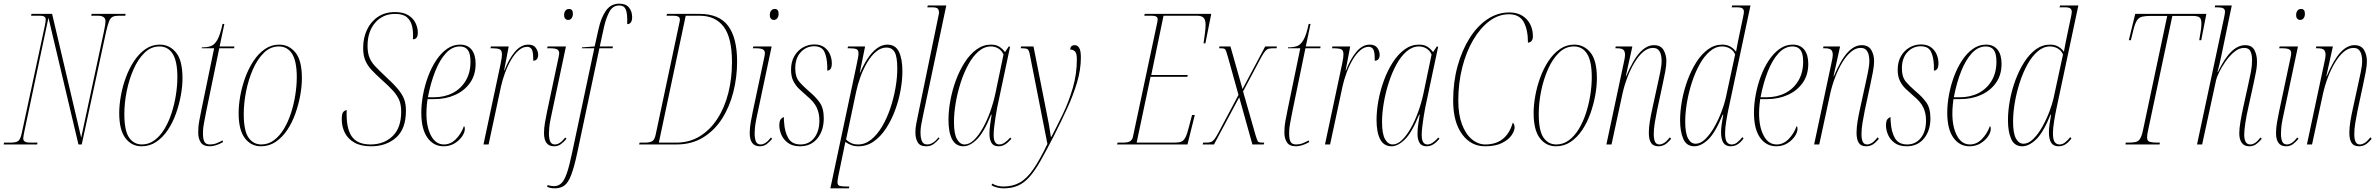

<svg xmlns="http://www.w3.org/2000/svg" viewBox="-38 -790 13015 1050"><path d="M-18 0 -16 -10H20Q49 -10 61.5 -19Q74 -28 81 -62L208 -653Q212 -674 212 -684Q212 -704 181 -704H132L134 -714H247L406 -37L530 -616Q535 -641 537 -653.5Q539 -666 539 -674Q539 -704 497 -704H461L463 -714H649L647 -704H610Q590 -704 578 -698Q566 -692 558.5 -673.5Q551 -655 542 -616L409 0H391L227 -693L96 -75Q93 -60 91 -49.5Q89 -39 89 -32Q89 -10 126 -10H167L165 0Z M736 10Q682 10 648 -34.5Q614 -79 614 -172Q614 -215 623 -265.5Q632 -316 650 -365.5Q668 -415 695 -456Q722 -497 757.5 -521.5Q793 -546 836 -546Q889 -546 924.5 -503Q960 -460 960 -362Q960 -319 951 -269Q942 -219 924.5 -169.5Q907 -120 880 -79.5Q853 -39 817 -14.5Q781 10 736 10ZM738 0Q776 0 807 -23Q838 -46 861.5 -85Q885 -124 900.5 -172Q916 -220 924 -271Q932 -322 932 -368Q932 -455 906.5 -495.5Q881 -536 834 -536Q788 -536 752.5 -501.5Q717 -467 692.5 -411.5Q668 -356 655 -291.5Q642 -227 642 -166Q642 -75 668 -37.5Q694 0 738 0Z M1110 10Q1073 10 1059.5 -12Q1046 -34 1046 -63Q1046 -79 1047 -93.5Q1048 -108 1052 -130.5Q1056 -153 1064 -192L1133 -526H1065L1066 -531Q1094 -531 1114 -537.5Q1134 -544 1150 -571Q1166 -598 1179 -659H1189L1163 -536H1244L1242 -526H1161L1089 -177Q1081 -137 1077 -114Q1073 -91 1072.5 -79Q1072 -67 1072 -59Q1072 -29 1080 -14.5Q1088 0 1110 0Q1129 0 1144.5 -6Q1160 -12 1179 -22L1182 -13Q1161 -1 1142.5 4.5Q1124 10 1110 10Z M1389 10Q1335 10 1301 -34.5Q1267 -79 1267 -172Q1267 -215 1276 -265.5Q1285 -316 1303 -365.5Q1321 -415 1348 -456Q1375 -497 1410.5 -521.5Q1446 -546 1489 -546Q1542 -546 1577.5 -503Q1613 -460 1613 -362Q1613 -319 1604 -269Q1595 -219 1577.5 -169.5Q1560 -120 1533 -79.5Q1506 -39 1470 -14.5Q1434 10 1389 10ZM1391 0Q1429 0 1460 -23Q1491 -46 1514.5 -85Q1538 -124 1553.5 -172Q1569 -220 1577 -271Q1585 -322 1585 -368Q1585 -455 1559.5 -495.5Q1534 -536 1487 -536Q1441 -536 1405.5 -501.5Q1370 -467 1345.5 -411.5Q1321 -356 1308 -291.5Q1295 -227 1295 -166Q1295 -75 1321 -37.5Q1347 0 1391 0Z M1992 10Q1935 10 1899.5 -10.5Q1864 -31 1847.5 -64.5Q1831 -98 1831 -137Q1831 -169 1839.5 -178Q1848 -187 1858 -188Q1854 -91 1884.5 -45.5Q1915 0 1988 0Q2062 0 2109 -45.5Q2156 -91 2156 -179Q2156 -215 2146 -240.5Q2136 -266 2112.5 -292.5Q2089 -319 2047 -356Q2016 -384 1994 -407.5Q1972 -431 1960 -459Q1948 -487 1948 -528Q1948 -583 1969 -627.5Q1990 -672 2029 -698Q2068 -724 2122 -724Q2168 -724 2195.5 -706.5Q2223 -689 2235 -663Q2247 -637 2247 -612Q2247 -575 2220 -575Q2223 -614 2216 -645.5Q2209 -677 2187.5 -695.5Q2166 -714 2123 -714Q2055 -714 2013.5 -665.5Q1972 -617 1972 -539Q1972 -502 1982 -476.5Q1992 -451 2013 -428.5Q2034 -406 2065 -377Q2113 -333 2138 -303Q2163 -273 2172.5 -246.5Q2182 -220 2182 -185Q2182 -85 2128 -37.5Q2074 10 1992 10Z M2388 10Q2333 10 2299.5 -37Q2266 -84 2266 -174Q2266 -220 2275.5 -271.5Q2285 -323 2303 -371.5Q2321 -420 2347 -459.5Q2373 -499 2406 -522.5Q2439 -546 2478 -546Q2519 -546 2541 -518.5Q2563 -491 2563 -441Q2563 -380 2532.5 -337Q2502 -294 2451 -271Q2400 -248 2338 -248H2300Q2299 -242 2296.5 -218Q2294 -194 2294 -169Q2294 -95 2319.5 -47.5Q2345 0 2390 0Q2427 0 2456 -30Q2485 -60 2499 -100Q2501 -99 2502.5 -96Q2504 -93 2504 -85Q2504 -66 2489 -44Q2474 -22 2448 -6Q2422 10 2388 10ZM2334 -258Q2392 -258 2437 -281Q2482 -304 2508.5 -348Q2535 -392 2535 -453Q2535 -497 2520.5 -516.5Q2506 -536 2477 -536Q2435 -536 2401 -499.5Q2367 -463 2342 -400Q2317 -337 2302 -258Z M2700 -442Q2704 -460 2705.5 -473Q2707 -486 2707 -493Q2707 -515 2694.5 -520.5Q2682 -526 2657 -526H2644L2647 -536H2744L2719 -405H2721Q2745 -468 2778 -507Q2811 -546 2851 -546Q2880 -546 2892.5 -528Q2905 -510 2905 -490Q2905 -476 2898.5 -467Q2892 -458 2878 -458V-470Q2878 -508 2869.5 -521Q2861 -534 2845 -534Q2821 -534 2798.5 -514.5Q2776 -495 2757 -462.5Q2738 -430 2724 -392Q2710 -354 2702 -318L2634 0H2606Z M3069 -681Q3060 -681 3053.5 -687.5Q3047 -694 3047 -708Q3047 -722 3054 -731.5Q3061 -741 3074 -741Q3095 -741 3095 -715Q3095 -700 3088 -690.5Q3081 -681 3069 -681ZM2992 10Q2937 10 2937 -63Q2937 -89 2942.5 -121Q2948 -153 2954 -181L3017 -478Q3020 -492 3020 -500Q3020 -513 3009.5 -519.5Q2999 -526 2969 -526H2954L2957 -536H3057L2973 -139Q2967 -109 2965.5 -90Q2964 -71 2964 -60Q2964 -32 2971 -16Q2978 0 2997 0Q3024 0 3053 -38L3060 -31Q3044 -12 3028.5 -1Q3013 10 2992 10Z M2997 240Q2984 240 2974 238Q2964 236 2954 232L2957 222Q2974 228 2992 228Q3015 228 3031.5 212.5Q3048 197 3062 157Q3076 117 3091 44L3212 -526H3144L3145 -531L3214 -536L3235 -630Q3249 -694 3276 -732Q3303 -770 3349 -770Q3385 -770 3402 -748.5Q3419 -727 3419 -697Q3419 -658 3392 -658Q3394 -715 3384.5 -737.5Q3375 -760 3349 -760Q3313 -760 3295 -726.5Q3277 -693 3266 -646L3242 -536H3314L3312 -526H3240L3119 45Q3102 125 3085.5 167.5Q3069 210 3048 225Q3027 240 2997 240Z M3457 0 3460 -10H3487Q3516 -10 3529 -18Q3542 -26 3548 -55L3678 -668Q3680 -676 3680 -679Q3680 -682 3680 -684Q3680 -695 3670.5 -699.5Q3661 -704 3646 -704H3607L3610 -714H3788Q3895 -714 3944 -648.5Q3993 -583 3993 -453Q3993 -368 3972.5 -287Q3952 -206 3911 -141.5Q3870 -77 3807.5 -38.5Q3745 0 3662 0ZM3659 -10Q3733 -10 3789.5 -45Q3846 -80 3885.5 -141Q3925 -202 3945 -281.5Q3965 -361 3965 -450Q3965 -584 3919.5 -644Q3874 -704 3788 -704H3712L3565 -10Z M4194 -681Q4185 -681 4178.5 -687.5Q4172 -694 4172 -708Q4172 -722 4179 -731.5Q4186 -741 4199 -741Q4220 -741 4220 -715Q4220 -700 4213 -690.5Q4206 -681 4194 -681ZM4117 10Q4062 10 4062 -63Q4062 -89 4067.5 -121Q4073 -153 4079 -181L4142 -478Q4145 -492 4145 -500Q4145 -513 4134.5 -519.5Q4124 -526 4094 -526H4079L4082 -536H4182L4098 -139Q4092 -109 4090.5 -90Q4089 -71 4089 -60Q4089 -32 4096 -16Q4103 0 4122 0Q4149 0 4178 -38L4185 -31Q4169 -12 4153.5 -1Q4138 10 4117 10Z M4337 10Q4297 10 4272 -8Q4247 -26 4235.5 -52.5Q4224 -79 4224 -104Q4224 -130 4233 -139.5Q4242 -149 4249 -149Q4249 -142 4249 -135.5Q4249 -129 4250 -122Q4253 -69 4273 -34.5Q4293 0 4340 0Q4386 0 4414.5 -35.5Q4443 -71 4443 -132Q4443 -170 4428.5 -201.5Q4414 -233 4375 -265Q4353 -284 4333 -303Q4313 -322 4300.5 -347Q4288 -372 4288 -408Q4288 -452 4306 -483Q4324 -514 4353 -530.5Q4382 -547 4415 -547Q4449 -547 4470 -531.5Q4491 -516 4501 -492.5Q4511 -469 4511 -444Q4511 -404 4486 -404V-431Q4484 -480 4469.5 -508.5Q4455 -537 4414 -537Q4371 -537 4341 -504.5Q4311 -472 4311 -416Q4311 -370 4331.5 -345Q4352 -320 4387 -290Q4421 -262 4444 -230.5Q4467 -199 4467 -143Q4467 -76 4432 -33Q4397 10 4337 10Z M4645 -428Q4650 -453 4653.5 -470.5Q4657 -488 4657 -498Q4657 -517 4645 -521.5Q4633 -526 4607 -526H4597L4600 -536H4693L4664 -393H4666Q4684 -435 4707 -470Q4730 -505 4757.5 -525.5Q4785 -546 4815 -546Q4859 -546 4878 -507Q4897 -468 4897 -400Q4897 -352 4887 -296.5Q4877 -241 4857 -187Q4837 -133 4808 -88.5Q4779 -44 4741 -17Q4703 10 4656 10Q4633 10 4616 3Q4599 -4 4585 -14Q4581 5 4579 15Q4577 25 4575 35L4546 175Q4544 186 4543 194Q4542 202 4542 207Q4542 223 4554 226.5Q4566 230 4594 230H4607L4604 240H4503ZM4655 0Q4693 0 4726 -26.5Q4759 -53 4785.5 -97.5Q4812 -142 4830.5 -196.5Q4849 -251 4859 -308Q4869 -365 4869 -415Q4869 -480 4854.5 -505Q4840 -530 4810 -530Q4780 -530 4753 -507.5Q4726 -485 4704.5 -448.5Q4683 -412 4667.5 -369.5Q4652 -327 4644 -288L4589 -27Q4596 -19 4613 -9.5Q4630 0 4655 0Z M5027 10Q4993 10 4980.5 -12Q4968 -34 4968 -66Q4968 -89 4973 -114.5Q4978 -140 4983 -164L5095 -707Q5097 -715 5097 -718Q5097 -721 5097 -723Q5097 -735 5090.5 -742.5Q5084 -750 5058 -750H5033L5036 -760H5137L5009 -154Q5003 -126 4999.5 -105.5Q4996 -85 4996 -66Q4996 -37 5003.5 -18.5Q5011 0 5033 0Q5064 0 5095 -39L5100 -33Q5084 -14 5067.5 -2Q5051 10 5027 10Z M5231 10Q5189 10 5169 -28Q5149 -66 5149 -134Q5149 -185 5159.5 -241.5Q5170 -298 5190 -352Q5210 -406 5238.5 -450Q5267 -494 5303 -520Q5339 -546 5381 -546Q5410 -546 5428 -534Q5446 -522 5458 -505L5478 -535H5486L5415 -200Q5411 -179 5406.5 -151Q5402 -123 5399 -96.5Q5396 -70 5396 -52Q5396 0 5427 0Q5441 0 5455.5 -9.5Q5470 -19 5487 -38L5493 -31Q5477 -12 5460 -1Q5443 10 5423 10Q5395 10 5384 -9Q5373 -28 5373 -58Q5373 -82 5377 -110Q5381 -138 5385 -163H5382Q5343 -66 5304.5 -28Q5266 10 5231 10ZM5237 0Q5263 0 5288 -24Q5313 -48 5336 -88.5Q5359 -129 5377 -179Q5395 -229 5406 -281L5450 -492Q5440 -514 5421.5 -525Q5403 -536 5381 -536Q5345 -536 5313.5 -509Q5282 -482 5257.5 -437Q5233 -392 5215.5 -337.5Q5198 -283 5188.5 -227Q5179 -171 5179 -123Q5179 -58 5195.5 -29Q5212 0 5237 0Z M5450 240Q5434 240 5415 235.5Q5396 231 5384 223L5389 214Q5400 221 5415.5 225.5Q5431 230 5449 230Q5500 230 5538.5 208.5Q5577 187 5612.5 136Q5648 85 5690 -3L5595 -486Q5590 -515 5582 -520.5Q5574 -526 5554 -526H5544L5546 -536H5614L5686 -172Q5693 -138 5698.5 -107.5Q5704 -77 5709 -42H5712Q5742 -99 5774.5 -166.5Q5807 -234 5829 -309.5Q5851 -385 5851 -466Q5851 -499 5840.5 -509Q5830 -519 5815 -519Q5815 -543 5841 -543Q5854 -543 5863.5 -528.5Q5873 -514 5873 -475Q5873 -410 5852.5 -340.5Q5832 -271 5798.5 -198Q5765 -125 5726 -48Q5684 34 5652.5 89.5Q5621 145 5591.5 178Q5562 211 5528.5 225.5Q5495 240 5450 240Z M6071 0 6074 -10H6103Q6132 -10 6143.5 -18.5Q6155 -27 6158 -43L6290 -664Q6293 -678 6293 -685Q6293 -704 6261 -704H6220L6222 -714H6586L6554 -553H6544Q6549 -588 6552 -612.5Q6555 -637 6555 -654Q6555 -683 6543.5 -693.5Q6532 -704 6509 -704H6325L6258 -380H6458L6455 -370H6254L6178 -10H6384Q6409 -10 6422.5 -15.5Q6436 -21 6445.5 -40Q6455 -59 6465 -100L6481 -161H6496L6456 0Z M6539 0 6542 -10H6557Q6573 -10 6583 -13Q6593 -16 6602 -27Q6611 -38 6624 -62L6735 -271L6679 -472Q6672 -497 6668 -508.5Q6664 -520 6658.5 -523Q6653 -526 6640 -526H6629L6631 -536H6691L6757 -303L6881 -536H6945L6943 -526H6925Q6910 -526 6900 -523.5Q6890 -521 6881.5 -511Q6873 -501 6860 -478L6760 -290L6828 -52Q6836 -25 6840.5 -17.5Q6845 -10 6868 -10H6876L6873 0H6811L6739 -258L6601 0Z M7050 10Q7013 10 6999.5 -12Q6986 -34 6986 -63Q6986 -79 6987 -93.5Q6988 -108 6992 -130.5Q6996 -153 7004 -192L7073 -526H7005L7006 -531Q7034 -531 7054 -537.5Q7074 -544 7090 -571Q7106 -598 7119 -659H7129L7103 -536H7184L7182 -526H7101L7029 -177Q7021 -137 7017 -114Q7013 -91 7012.5 -79Q7012 -67 7012 -59Q7012 -29 7020 -14.5Q7028 0 7050 0Q7069 0 7084.5 -6Q7100 -12 7119 -22L7122 -13Q7101 -1 7082.5 4.5Q7064 10 7050 10Z M7302 -442Q7306 -460 7307.5 -473Q7309 -486 7309 -493Q7309 -515 7296.5 -520.5Q7284 -526 7259 -526H7246L7249 -536H7346L7321 -405H7323Q7347 -468 7380 -507Q7413 -546 7453 -546Q7482 -546 7494.5 -528Q7507 -510 7507 -490Q7507 -476 7500.5 -467Q7494 -458 7480 -458V-470Q7480 -508 7471.5 -521Q7463 -534 7447 -534Q7423 -534 7400.5 -514.5Q7378 -495 7359 -462.5Q7340 -430 7326 -392Q7312 -354 7304 -318L7236 0H7208Z M7572 10Q7530 10 7510 -28Q7490 -66 7490 -134Q7490 -185 7500.5 -241.5Q7511 -298 7531 -352Q7551 -406 7579.5 -450Q7608 -494 7644 -520Q7680 -546 7722 -546Q7751 -546 7769 -534Q7787 -522 7799 -505L7819 -535H7827L7756 -200Q7752 -179 7747.5 -151Q7743 -123 7740 -96.5Q7737 -70 7737 -52Q7737 0 7768 0Q7782 0 7796.5 -9.5Q7811 -19 7828 -38L7834 -31Q7818 -12 7801 -1Q7784 10 7764 10Q7736 10 7725 -9Q7714 -28 7714 -58Q7714 -82 7718 -110Q7722 -138 7726 -163H7723Q7684 -66 7645.5 -28Q7607 10 7572 10ZM7578 0Q7604 0 7629 -24Q7654 -48 7677 -88.5Q7700 -129 7718 -179Q7736 -229 7747 -281L7791 -492Q7781 -514 7762.5 -525Q7744 -536 7722 -536Q7686 -536 7654.5 -509Q7623 -482 7598.5 -437Q7574 -392 7556.5 -337.5Q7539 -283 7529.5 -227Q7520 -171 7520 -123Q7520 -58 7536.5 -29Q7553 0 7578 0Z M8083 10Q8006 10 7957.5 -56.5Q7909 -123 7909 -240Q7909 -341 7933 -428Q7957 -515 7999 -581.5Q8041 -648 8096.5 -685Q8152 -722 8216 -722Q8275 -722 8310 -685.5Q8345 -649 8345 -590Q8345 -575 8337.5 -566Q8330 -557 8318 -557Q8318 -628 8294.5 -670Q8271 -712 8214 -712Q8157 -712 8107 -674.5Q8057 -637 8018.5 -571.5Q7980 -506 7958.5 -420.5Q7937 -335 7937 -240Q7937 -164 7957 -110.5Q7977 -57 8011 -28.5Q8045 0 8085 0Q8200 0 8235 -119Q8239 -116 8242 -109.5Q8245 -103 8245 -93Q8245 -75 8228.5 -50.5Q8212 -26 8176 -8Q8140 10 8083 10Z M8471 10Q8417 10 8383 -34.5Q8349 -79 8349 -172Q8349 -215 8358 -265.5Q8367 -316 8385 -365.5Q8403 -415 8430 -456Q8457 -497 8492.5 -521.5Q8528 -546 8571 -546Q8624 -546 8659.5 -503Q8695 -460 8695 -362Q8695 -319 8686 -269Q8677 -219 8659.5 -169.5Q8642 -120 8615 -79.5Q8588 -39 8552 -14.5Q8516 10 8471 10ZM8473 0Q8511 0 8542 -23Q8573 -46 8596.5 -85Q8620 -124 8635.5 -172Q8651 -220 8659 -271Q8667 -322 8667 -368Q8667 -455 8641.5 -495.5Q8616 -536 8569 -536Q8523 -536 8487.5 -501.5Q8452 -467 8427.5 -411.5Q8403 -356 8390 -291.5Q8377 -227 8377 -166Q8377 -75 8403 -37.5Q8429 0 8473 0Z M9032 10Q9003 10 8991 -9Q8979 -28 8979 -64Q8979 -92 8984.5 -126Q8990 -160 8999 -200L9030 -342Q9034 -361 9041.5 -396Q9049 -431 9049 -459Q9049 -473 9045.5 -489Q9042 -505 9032 -516.5Q9022 -528 9001 -528Q8974 -528 8948.5 -506.5Q8923 -485 8901 -448.5Q8879 -412 8862 -367.5Q8845 -323 8835 -278L8775 0H8747L8841 -442Q8845 -460 8847 -471Q8849 -482 8849 -489Q8849 -509 8840 -517.5Q8831 -526 8805 -526H8796L8798 -536H8889L8853 -373H8855Q8893 -463 8930 -503Q8967 -543 9007 -543Q9044 -543 9059.5 -516.5Q9075 -490 9075 -456Q9075 -431 9068.5 -397Q9062 -363 9054 -326L9024 -186Q9017 -151 9011.5 -118Q9006 -85 9006 -57Q9006 -29 9013 -14.5Q9020 0 9037 0Q9048 0 9061.5 -7.5Q9075 -15 9094 -39L9101 -31Q9080 -6 9064.5 2Q9049 10 9032 10Z M9228 10Q9185 10 9167.5 -30.5Q9150 -71 9150 -132Q9150 -184 9160.5 -241Q9171 -298 9191 -352Q9211 -406 9239 -450Q9267 -494 9302.5 -520Q9338 -546 9380 -546Q9406 -546 9424.5 -535.5Q9443 -525 9456 -507Q9460 -530 9465 -555Q9470 -580 9473 -594L9495 -699Q9497 -708 9498 -715Q9499 -722 9499 -726Q9499 -737 9491.5 -743.5Q9484 -750 9461 -750H9432L9435 -760H9535L9416 -200Q9409 -168 9402.5 -128Q9396 -88 9396 -62Q9396 -27 9405.5 -13.5Q9415 0 9432 0Q9448 0 9461.5 -10.5Q9475 -21 9491 -40L9497 -33Q9484 -14 9466.5 -2Q9449 10 9427 10Q9399 10 9386.5 -9.5Q9374 -29 9374 -67Q9374 -87 9377.5 -110.5Q9381 -134 9386 -163H9383Q9343 -65 9304 -27.5Q9265 10 9228 10ZM9235 -4Q9262 -4 9288.5 -30Q9315 -56 9337.5 -96Q9360 -136 9376 -178Q9392 -220 9399 -251L9451 -492Q9442 -514 9422 -525Q9402 -536 9380 -536Q9344 -536 9312.5 -509Q9281 -482 9256.5 -437.5Q9232 -393 9214.5 -339Q9197 -285 9187.5 -229Q9178 -173 9178 -125Q9178 -62 9193.5 -33Q9209 -4 9235 -4Z M9676 10Q9621 10 9587.5 -37Q9554 -84 9554 -174Q9554 -220 9563.5 -271.5Q9573 -323 9591 -371.5Q9609 -420 9635 -459.5Q9661 -499 9694 -522.5Q9727 -546 9766 -546Q9807 -546 9829 -518.5Q9851 -491 9851 -441Q9851 -380 9820.5 -337Q9790 -294 9739 -271Q9688 -248 9626 -248H9588Q9587 -242 9584.5 -218Q9582 -194 9582 -169Q9582 -95 9607.5 -47.5Q9633 0 9678 0Q9715 0 9744 -30Q9773 -60 9787 -100Q9789 -99 9790.5 -96Q9792 -93 9792 -85Q9792 -66 9777 -44Q9762 -22 9736 -6Q9710 10 9676 10ZM9622 -258Q9680 -258 9725 -281Q9770 -304 9796.5 -348Q9823 -392 9823 -453Q9823 -497 9808.5 -516.5Q9794 -536 9765 -536Q9723 -536 9689 -499.5Q9655 -463 9630 -400Q9605 -337 9590 -258Z M10168 10Q10139 10 10127 -9Q10115 -28 10115 -64Q10115 -92 10120.5 -126Q10126 -160 10135 -200L10166 -342Q10170 -361 10177.5 -396Q10185 -431 10185 -459Q10185 -473 10181.5 -489Q10178 -505 10168 -516.5Q10158 -528 10137 -528Q10110 -528 10084.5 -506.5Q10059 -485 10037 -448.5Q10015 -412 9998 -367.5Q9981 -323 9971 -278L9911 0H9883L9977 -442Q9981 -460 9983 -471Q9985 -482 9985 -489Q9985 -509 9976 -517.5Q9967 -526 9941 -526H9932L9934 -536H10025L9989 -373H9991Q10029 -463 10066 -503Q10103 -543 10143 -543Q10180 -543 10195.5 -516.5Q10211 -490 10211 -456Q10211 -431 10204.5 -397Q10198 -363 10190 -326L10160 -186Q10153 -151 10147.5 -118Q10142 -85 10142 -57Q10142 -29 10149 -14.5Q10156 0 10173 0Q10184 0 10197.5 -7.5Q10211 -15 10230 -39L10237 -31Q10216 -6 10200.5 2Q10185 10 10168 10Z M10389 10Q10349 10 10324 -8Q10299 -26 10287.5 -52.5Q10276 -79 10276 -104Q10276 -130 10285 -139.5Q10294 -149 10301 -149Q10301 -142 10301 -135.5Q10301 -129 10302 -122Q10305 -69 10325 -34.5Q10345 0 10392 0Q10438 0 10466.5 -35.5Q10495 -71 10495 -132Q10495 -170 10480.5 -201.5Q10466 -233 10427 -265Q10405 -284 10385 -303Q10365 -322 10352.5 -347Q10340 -372 10340 -408Q10340 -452 10358 -483Q10376 -514 10405 -530.5Q10434 -547 10467 -547Q10501 -547 10522 -531.5Q10543 -516 10553 -492.5Q10563 -469 10563 -444Q10563 -404 10538 -404V-431Q10536 -480 10521.5 -508.5Q10507 -537 10466 -537Q10423 -537 10393 -504.5Q10363 -472 10363 -416Q10363 -370 10383.5 -345Q10404 -320 10439 -290Q10473 -262 10496 -230.5Q10519 -199 10519 -143Q10519 -76 10484 -33Q10449 10 10389 10Z M10733 10Q10678 10 10644.5 -37Q10611 -84 10611 -174Q10611 -220 10620.5 -271.5Q10630 -323 10648 -371.5Q10666 -420 10692 -459.5Q10718 -499 10751 -522.5Q10784 -546 10823 -546Q10864 -546 10886 -518.5Q10908 -491 10908 -441Q10908 -380 10877.5 -337Q10847 -294 10796 -271Q10745 -248 10683 -248H10645Q10644 -242 10641.5 -218Q10639 -194 10639 -169Q10639 -95 10664.5 -47.5Q10690 0 10735 0Q10772 0 10801 -30Q10830 -60 10844 -100Q10846 -99 10847.5 -96Q10849 -93 10849 -85Q10849 -66 10834 -44Q10819 -22 10793 -6Q10767 10 10733 10ZM10679 -258Q10737 -258 10782 -281Q10827 -304 10853.5 -348Q10880 -392 10880 -453Q10880 -497 10865.5 -516.5Q10851 -536 10822 -536Q10780 -536 10746 -499.5Q10712 -463 10687 -400Q10662 -337 10647 -258Z M11021 10Q10978 10 10960.5 -30.5Q10943 -71 10943 -132Q10943 -184 10953.5 -241Q10964 -298 10984 -352Q11004 -406 11032 -450Q11060 -494 11095.5 -520Q11131 -546 11173 -546Q11199 -546 11217.5 -535.5Q11236 -525 11249 -507Q11253 -530 11258 -555Q11263 -580 11266 -594L11288 -699Q11290 -708 11291 -715Q11292 -722 11292 -726Q11292 -737 11284.5 -743.5Q11277 -750 11254 -750H11225L11228 -760H11328L11209 -200Q11202 -168 11195.5 -128Q11189 -88 11189 -62Q11189 -27 11198.5 -13.5Q11208 0 11225 0Q11241 0 11254.5 -10.5Q11268 -21 11284 -40L11290 -33Q11277 -14 11259.5 -2Q11242 10 11220 10Q11192 10 11179.5 -9.5Q11167 -29 11167 -67Q11167 -87 11170.5 -110.5Q11174 -134 11179 -163H11176Q11136 -65 11097 -27.5Q11058 10 11021 10ZM11028 -4Q11055 -4 11081.5 -30Q11108 -56 11130.5 -96Q11153 -136 11169 -178Q11185 -220 11192 -251L11244 -492Q11235 -514 11215 -525Q11195 -536 11173 -536Q11137 -536 11105.5 -509Q11074 -482 11049.5 -437.5Q11025 -393 11007.5 -339Q10990 -285 10980.5 -229Q10971 -173 10971 -125Q10971 -62 10986.5 -33Q11002 -4 11028 -4Z M11586 0 11587 -10H11601Q11626 -10 11641.5 -13.5Q11657 -17 11666.5 -33Q11676 -49 11683 -85L11814 -703H11726Q11696 -703 11678 -699Q11660 -695 11649 -679Q11638 -663 11629 -626L11615 -570H11604L11639 -714H12028L12000 -570H11989Q11995 -605 11998 -625Q12001 -645 12001 -661Q12001 -687 11990.5 -695Q11980 -703 11952 -703H11842L11711 -85Q11708 -72 11706 -60Q11704 -48 11704 -37Q11704 -18 11719.5 -14Q11735 -10 11763 -10H11774L11772 0Z M12263 10Q12235 10 12221.5 -9Q12208 -28 12208 -61Q12208 -87 12214.5 -125Q12221 -163 12229 -200L12258 -332Q12266 -367 12272 -398.5Q12278 -430 12278 -461Q12278 -490 12269.5 -509Q12261 -528 12235 -528Q12207 -528 12181 -506.5Q12155 -485 12133.5 -454.5Q12112 -424 12098 -395Q12084 -366 12081 -351L12005 0H11977L12125 -694Q12127 -705 12128.5 -712.5Q12130 -720 12130 -725Q12130 -740 12119.5 -745Q12109 -750 12086 -750H12074L12076 -760H12167L12115 -509Q12113 -500 12108.5 -478.5Q12104 -457 12098.5 -434Q12093 -411 12089 -396H12091Q12127 -471 12164 -507Q12201 -543 12240 -543Q12277 -543 12291 -516Q12305 -489 12305 -454Q12305 -423 12298 -390.5Q12291 -358 12286 -332L12257 -200Q12247 -156 12241 -116Q12235 -76 12235 -53Q12235 -30 12242.5 -15Q12250 0 12269 0Q12295 0 12324 -38L12331 -31Q12315 -12 12299.5 -1Q12284 10 12263 10Z M12541 -681Q12532 -681 12525.5 -687.5Q12519 -694 12519 -708Q12519 -722 12526 -731.5Q12533 -741 12546 -741Q12567 -741 12567 -715Q12567 -700 12560 -690.5Q12553 -681 12541 -681ZM12464 10Q12409 10 12409 -63Q12409 -89 12414.5 -121Q12420 -153 12426 -181L12489 -478Q12492 -492 12492 -500Q12492 -513 12481.5 -519.5Q12471 -526 12441 -526H12426L12429 -536H12529L12445 -139Q12439 -109 12437.5 -90Q12436 -71 12436 -60Q12436 -32 12443 -16Q12450 0 12469 0Q12496 0 12525 -38L12532 -31Q12516 -12 12500.5 -1Q12485 10 12464 10Z M12863 10Q12834 10 12822 -9Q12810 -28 12810 -64Q12810 -92 12815.5 -126Q12821 -160 12830 -200L12861 -342Q12865 -361 12872.5 -396Q12880 -431 12880 -459Q12880 -473 12876.5 -489Q12873 -505 12863 -516.5Q12853 -528 12832 -528Q12805 -528 12779.5 -506.5Q12754 -485 12732 -448.5Q12710 -412 12693 -367.5Q12676 -323 12666 -278L12606 0H12578L12672 -442Q12676 -460 12678 -471Q12680 -482 12680 -489Q12680 -509 12671 -517.5Q12662 -526 12636 -526H12627L12629 -536H12720L12684 -373H12686Q12724 -463 12761 -503Q12798 -543 12838 -543Q12875 -543 12890.5 -516.5Q12906 -490 12906 -456Q12906 -431 12899.5 -397Q12893 -363 12885 -326L12855 -186Q12848 -151 12842.5 -118Q12837 -85 12837 -57Q12837 -29 12844 -14.5Q12851 0 12868 0Q12879 0 12892.5 -7.5Q12906 -15 12925 -39L12932 -31Q12911 -6 12895.5 2Q12880 10 12863 10Z"/></svg>

Font: Noto Serif Display ExtraCondensed Thin
Style: Italic
Weight: 100
Width: 2
Italic angle: -12°
Designer: Monotype Design Team
Foundry: Monotype Imaging Inc.
Version: Version 2.009